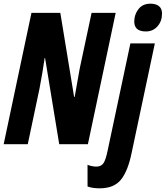

<svg xmlns="http://www.w3.org/2000/svg" viewBox="-23 -784 901 1044"><path d="M148 -714H305L380 -257H383Q403 -373 410 -409L475 -714H606L455 0H299L222 -469H220Q209 -393 192 -303L128 0H-3ZM707 -667Q707 -705 730 -734.5Q753 -764 795 -764Q825 -764 841.5 -750.5Q858 -737 858 -710Q858 -669 833.5 -641Q809 -613 770 -613Q707 -613 707 -667ZM453 230V112Q461 116 475.5 119Q490 122 500 122Q527 122 539.5 103.5Q552 85 562 36L686 -548H819L693 46Q673 145 635 192.5Q597 240 519 240Q479 240 453 230Z"/></svg>

Font: Noto Sans Display Ex Bold Cond
Style: Italic
Weight: 800
Width: 3
Italic angle: -12°
Designer: Monotype Design team
Foundry: Monotype Imaging Inc.
Version: Version 1.000